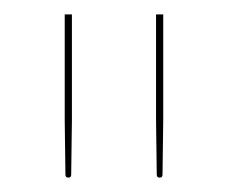

<svg xmlns="http://www.w3.org/2000/svg" viewBox="-20 -720 317 267"><path d="M70 -700H80V-553L79 -477Q79 -475 78 -474Q77 -473 75 -473Q71 -473 71 -477L70 -553ZM197 -700H207V-553L206 -477Q206 -475 205 -474Q204 -473 202 -473Q198 -473 198 -477L197 -553Z"/></svg>

Font: Aleo Thin
Style: Regular
Weight: 250
Designer: Alessio Laiso
Foundry: Alessio Laiso
Version: Version 2.001;gftools[0.9.29]